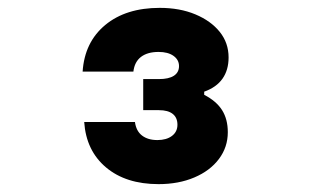

<svg xmlns="http://www.w3.org/2000/svg" viewBox="-20 -938 790 488"><path d="M559 -602Q559 -564 536.5 -534Q514 -504 474 -487Q434 -470 383 -470Q300 -470 249.5 -512.5Q199 -555 194 -628H323Q326 -605 341 -593.5Q356 -582 380 -582Q403 -582 417 -592.5Q431 -603 431 -621Q431 -639 419 -648.5Q407 -658 384 -658H344V-737H384Q409 -737 422 -745.5Q435 -754 435 -770Q435 -786 421 -796Q407 -806 383 -806Q355 -806 338.5 -793.5Q322 -781 319 -756H190Q195 -831 247.5 -874.5Q300 -918 386 -918Q437 -918 476.5 -901.5Q516 -885 538.5 -857Q561 -829 561 -792Q561 -760 545.5 -738Q530 -716 499 -705V-697Q530 -681 544.5 -658Q559 -635 559 -602Z"/></svg>

Font: Martian Mono SemiExpanded SemiExpanded
Style: Bold
Weight: 700
Width: 6
Monospace: yes
Version: Version 1.000